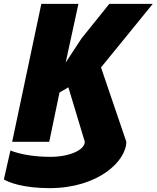

<svg xmlns="http://www.w3.org/2000/svg" viewBox="-47 -734 811 994"><path d="M210 240C459 240 606 102 607 0L476 -385L744 -714H519L375 -535L293 -410L359 -714H167L16 0H208L261 -255L307 -282L392 0C392 42 314 78 214 78C109 78 38 58 7 45L-27 195C-2 210 72 240 210 240Z"/></svg>

Font: Noto Sans UI Black
Style: Italic
Weight: 900
Italic angle: -372°
Designer: Monotype Design Team
Foundry: Monotype Imaging Inc.
Version: Version 1.901